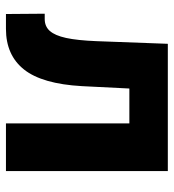

<svg xmlns="http://www.w3.org/2000/svg" viewBox="10 -580 570 629"><g transform="rotate(90 294.5 -265.0)"><path d="M24.4 -127H42Q65.9 -127 80.8 -143.6Q95.7 -160.2 103.8 -197Q111.8 -233.9 114.3 -295.9L123 -530.3H540V0H383.8V-404.3H269.5L261.7 -249Q254.4 -118.7 207.3 -59.3Q160.2 0 74.2 0H25.4Z"/></g></svg>

Font: Pretendard Std ExtraBold
Style: Regular
Weight: 800
Designer: Base glyphs from Inter by Rasmus Andersson; Hangeul glyphs from Noto Sans CJK(Source Han Sans) by Jang Soo-young and Kan
Foundry: Kil Hyung-jin
Version: Version 1.309